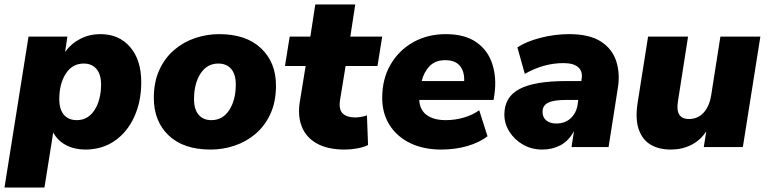

<svg xmlns="http://www.w3.org/2000/svg" viewBox="-36 -655 3419 855"><path d="M-16 180 91 -492H264L254 -424Q282 -462 322.5 -482.5Q363 -503 411 -503Q494 -503 543.5 -445.5Q593 -388 593 -289Q593 -203 562 -135Q531 -67 475 -28Q419 11 344 11Q296 11 258.5 -8.5Q221 -28 201 -65L162 180ZM306 -120Q356 -120 385 -165Q414 -210 414 -279Q414 -324 393.5 -348Q373 -372 337 -372Q286 -372 257 -327Q228 -282 228 -213Q228 -168 248.5 -144Q269 -120 306 -120Z M902 11Q781 11 715 -52Q649 -115 649 -219Q649 -290 673.5 -343.5Q698 -397 739.5 -432.5Q781 -468 833 -485.5Q885 -503 940 -503Q1060 -503 1126.5 -440Q1193 -377 1193 -274Q1193 -202 1168.5 -148.5Q1144 -95 1102.5 -59.5Q1061 -24 1009 -6.5Q957 11 902 11ZM905 -120Q956 -120 985 -165Q1014 -210 1014 -279Q1014 -324 993.5 -348Q973 -372 936 -372Q886 -372 857 -327.5Q828 -283 828 -213Q828 -168 848.5 -144Q869 -120 905 -120Z M1499 11Q1423 11 1375 -16Q1327 -43 1308 -91Q1289 -139 1299 -201L1325 -361H1233L1254 -492H1346L1368 -635H1546L1524 -492H1666L1645 -361H1503L1478 -208Q1472 -167 1490.5 -149.5Q1509 -132 1545 -132Q1569 -132 1598 -141L1603 -9Q1582 1 1554 6Q1526 11 1499 11Z M1929 11Q1850 11 1791 -17.5Q1732 -46 1699 -98Q1666 -150 1666 -219Q1666 -304 1703.5 -368Q1741 -432 1805 -467.5Q1869 -503 1949 -503Q2033 -503 2084.5 -467.5Q2136 -432 2156 -371Q2176 -310 2166 -236L2162 -210H1831Q1833 -166 1864 -143Q1895 -120 1949 -120Q1990 -120 2029.5 -131.5Q2069 -143 2098 -164L2135 -48Q2098 -20 2044.5 -4.5Q1991 11 1929 11ZM1947 -387Q1902 -387 1876.5 -360Q1851 -333 1842 -294H2031Q2033 -335 2012.5 -361Q1992 -387 1947 -387Z M2379 11Q2331 11 2293 -11Q2255 -33 2232.5 -68.5Q2210 -104 2210 -145Q2210 -223 2277 -258.5Q2344 -294 2485 -294H2553L2554 -303Q2560 -336 2539.5 -355Q2519 -374 2473 -374Q2385 -374 2301 -326L2268 -444Q2307 -470 2370.5 -486.5Q2434 -503 2498 -503Q2589 -503 2640 -470Q2691 -437 2708.5 -381.5Q2726 -326 2715 -261L2674 0H2509L2520 -71Q2496 -27 2459.5 -8Q2423 11 2379 11ZM2441 -105Q2480 -105 2505 -128Q2530 -151 2536 -188L2539 -210H2485Q2429 -210 2404.5 -197.5Q2380 -185 2380 -157Q2380 -132 2397 -118.5Q2414 -105 2441 -105Z M2951 11Q2898 11 2861 -11Q2824 -33 2808 -80Q2792 -127 2804 -201L2850 -492H3028L2983 -204Q2970 -125 3032 -125Q3071 -125 3097 -153Q3123 -181 3131 -231L3172 -492H3350L3272 0H3098L3109 -70Q3083 -30 3042 -9.5Q3001 11 2951 11Z"/></svg>

Font: Nunito Sans Black
Style: Italic
Weight: 900
Italic angle: -9°
Designer: Vernon Adams
Foundry: Vernon Adams
Version: Version 3.006; ttfautohint (v1.8.3)